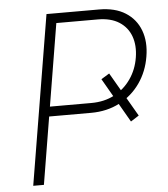

<svg xmlns="http://www.w3.org/2000/svg" viewBox="-52 -775 721 822"><g transform="rotate(-5 308.5 -364.0)"><path d="M423.3 -450.7 533.7 -260.3 498.5 -237.8 388.2 -429.2ZM57.6 0 178.2 -727.5H403.8Q472.7 -727.5 517.3 -699.2Q562 -670.9 580.6 -621.3Q599.1 -571.8 588.4 -508.8Q578.1 -445.8 543.5 -396.2Q508.8 -346.7 454.6 -318.1Q400.4 -289.6 331.5 -289.6H137.7L144.5 -331.5H336.4Q392.6 -331.5 435.8 -354.5Q479 -377.4 506.8 -417.5Q534.7 -457.5 543 -508.8Q551.3 -560.1 536.9 -599.9Q522.5 -639.6 486.6 -662.6Q450.7 -685.5 395 -685.5H216.8L103.5 0Z"/></g></svg>

Font: Inter ExtraLight
Style: Italic
Weight: 250
Italic angle: -9.3988°
Designer: Rasmus Andersson
Foundry: rsms
Version: Version 4.001;git-66647c0bb